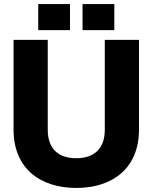

<svg xmlns="http://www.w3.org/2000/svg" viewBox="-20 -917 754 949"><path d="M357 12C537 12 667 -86 667 -276V-720H498V-276C498 -181 444 -135 357 -135C269 -135 216 -181 216 -276V-720H47V-276C47 -86 177 12 357 12ZM169 -768H326V-897H169ZM388 -768H545V-897H388Z"/></svg>

Font: Aspekta 750
Style: Regular
Weight: 750
Designer: Ivo Dolenc
Version: Version 2.000